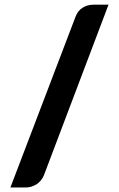

<svg xmlns="http://www.w3.org/2000/svg" viewBox="-20 -769 519 838"><path d="M453.6 -748.5 172.4 -5.9Q167.5 6.8 158.7 18.1Q148.9 29.3 139.2 35.6Q128.4 42 116.2 45.9Q104.5 49.3 91.3 49.3H25.4L309.6 -695.8Q319.3 -721.7 339.8 -734.9Q361.3 -748.5 387.7 -748.5Z"/></svg>

Font: Lato-ExtraBold
Style: Regular
Weight: 500
Designer: Lukasz Dziedzic with Adam Twardoch and Botio Nikoltchev
Foundry: tyPoland Lukasz Dziedzic
Version: ""